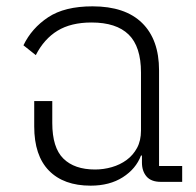

<svg xmlns="http://www.w3.org/2000/svg" viewBox="-20 -574 619 606"><path d="M266 12Q181 12 134.5 -35.5Q88 -83 88 -175V-255H145V-186Q145 -108 180 -73.5Q215 -39 280 -39Q307 -39 333 -46.5Q359 -54 379.5 -69Q400 -84 412.5 -107Q425 -130 425 -162V-345Q425 -427 386 -465Q347 -503 269 -503Q204 -503 161.5 -477Q119 -451 93 -400L54 -431Q80 -485 132 -519.5Q184 -554 272 -554Q375 -554 428.5 -501.5Q482 -449 482 -352V-50H555V0H488Q457 0 442.5 -17Q428 -34 428 -61V-83H425Q409 -41 367.5 -14.5Q326 12 266 12Z"/></svg>

Font: IBM Plex Sans Thai Light
Style: Regular
Weight: 300
Designer: Mike Abbink, Paul van der Laan, Pieter van Rosmalen, Ben Mitchell, Mark Frömberg
Foundry: Bold Monday
Version: Version 1.2